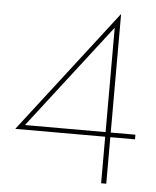

<svg xmlns="http://www.w3.org/2000/svg" viewBox="-49 -701 605 744"><g transform="rotate(5 253.0 -329.5)"><path d="M23 -181V-182L391 -659H392V-199H488V-181H392V0H372V-181ZM375 -609 56 -196 51 -199H372V-619Z"/></g></svg>

Font: Josefin Sans Thin Thin
Style: Regular
Weight: 250
Version: Version 2.001